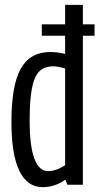

<svg xmlns="http://www.w3.org/2000/svg" viewBox="-20 -760 409 790"><path d="M257 0 249 -21Q207 10 155 10Q92 10 59.5 -57.5Q27 -125 27 -257Q27 -409 65.5 -477.5Q104 -546 187 -546Q217 -546 248 -538V-613H152V-660H248V-740H321V-660H369V-613H321V0ZM248 -80V-478Q232 -483 220.5 -485Q209 -487 198 -487Q163 -487 142 -466.5Q121 -446 111.5 -397.5Q102 -349 102 -265Q102 -158 121.5 -107Q141 -56 177 -56Q211 -56 248 -80Z"/></svg>

Font: Georama Condensed
Style: Regular
Weight: 400
Width: 3
Designer: Jean-Baptiste Levee
Foundry: Production Type
Version: Version 1.000